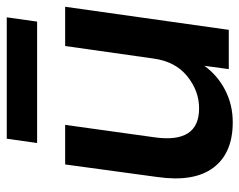

<svg xmlns="http://www.w3.org/2000/svg" viewBox="-92 -622 725 582"><g transform="rotate(-90 271.0 -330.5)"><path d="M192 12Q98 12 54 -47Q10 -106 26 -217L64 -496H184L146 -223Q128 -90 234 -90Q287 -90 331.5 -126Q376 -162 385 -228L423 -496H542L472 0H353L363 -74Q334 -34 289.5 -11Q245 12 192 12ZM129 -581 142 -673H510L497 -581Z"/></g></svg>

Font: Host Grotesk SemiBold
Style: Italic
Weight: 600
Italic angle: -8°
Designer: Doğukan Karapınar based on Poppins by Indian Type Foundry, Jonny Pinhorn
Foundry: Element Type
Version: Version 1.001; ttfautohint (v1.8.4.7-5d5b)